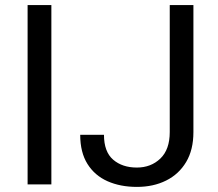

<svg xmlns="http://www.w3.org/2000/svg" viewBox="-20 -731 864 761"><path d="M183.6 -710.9V0H89.4V-710.9ZM652.8 -207.5V-710.9H746.6V-207.5Q746.6 -137.2 717.8 -88.9Q689 -40.5 638.4 -15.4Q587.9 9.8 522.5 9.8Q457 9.8 406.2 -12.7Q355.5 -35.2 326.7 -81.1Q297.9 -127 297.9 -196.8H392.1Q392.1 -129.4 428.5 -98.1Q464.8 -66.9 522.5 -66.9Q578.1 -66.9 615.5 -102.5Q652.8 -138.2 652.8 -207.5Z"/></svg>

Font: Vazirmatn UI
Style: Regular
Weight: 400
Designer: Saber Rastikerdar
Foundry: Saber Rastikerdar
Version: Version 33.003